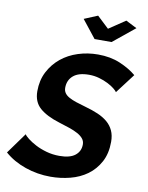

<svg xmlns="http://www.w3.org/2000/svg" viewBox="-121 -1001 829 1079"><g transform="rotate(10 293.5 -461.0)"><path d="M273 -898 350 -930 417 -867 511 -930 574 -898 450 -797H353ZM243 8Q168 8 98.5 -16Q29 -40 -21 -84L65 -203Q70 -194 88.5 -179.5Q107 -165 134.5 -150.5Q162 -136 197.5 -126Q233 -116 272 -116Q332 -116 361.5 -139.5Q391 -163 391 -202Q391 -221 379.5 -235Q368 -249 348 -260Q328 -271 300.5 -280.5Q273 -290 240 -300Q165 -323 126 -357.5Q87 -392 87 -453Q87 -515 112 -563.5Q137 -612 178.5 -646Q220 -680 274.5 -697.5Q329 -715 388 -715Q459 -715 514.5 -691.5Q570 -668 608 -636L523 -524Q519 -531 504 -543Q489 -555 466.5 -566.5Q444 -578 416 -586Q388 -594 358 -594Q298 -594 268 -568Q238 -542 238 -499Q238 -482 246.5 -469.5Q255 -457 272 -447.5Q289 -438 313 -430Q337 -422 369 -413Q409 -402 441.5 -388Q474 -374 497 -354.5Q520 -335 532.5 -308Q545 -281 545 -244Q545 -177 519 -129Q493 -81 451 -50.5Q409 -20 354.5 -6Q300 8 243 8Z"/></g></svg>

Font: PTCRaleway
Style: Bold Italic
Weight: 700
Italic angle: -12°
Designer: Matt McInerney, Pablo Impallari, Rodrigo Fuenzalida
Foundry: Matt McInerney, Pablo Impallari, Rodrigo Fuenzalida
Version: Version 3.000g; ttfautohint (v1.5) -l 8 -r 28 -G 28 -x 14 -D